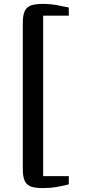

<svg xmlns="http://www.w3.org/2000/svg" viewBox="-20 -824 472 981"><path d="M197 137Q163 137 140.5 130Q118 123 107.2 102Q96.5 81 96.5 39.5V-706.5Q96.5 -748 107.2 -769Q118 -790 140.5 -797Q163 -804 197 -804Q237 -804 269.5 -798Q302 -792 331.5 -785.5V-744H200.5V76H331.5V118Q300.5 126 268.2 131.5Q236 137 197 137Z"/></svg>

Font: Merriweather 36pt SemiBold
Style: Regular
Weight: 600
Version: Version 2.100